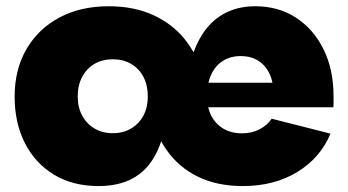

<svg xmlns="http://www.w3.org/2000/svg" viewBox="-20 -598 1141 630"><path d="M303 12.5Q219.5 12.5 157.8 -24.5Q96 -61.5 62 -127.8Q28 -194 28 -281.5Q28 -369.5 66.5 -436.2Q105 -503 174.5 -540.2Q244 -577.5 336.5 -577.5Q418.5 -577.5 481.2 -549.2Q544 -521 585.2 -470.5Q626.5 -420 643.5 -352.5L531.5 -133.5H508.5Q492 -84 464 -51.8Q436 -19.5 396 -3.5Q356 12.5 303 12.5ZM350 -161Q384.5 -161 410.5 -176.5Q436.5 -192 450.8 -219Q465 -246 465 -281.5Q465 -318 450.8 -345.5Q436.5 -373 410.5 -388.2Q384.5 -403.5 350 -403.5Q315.5 -403.5 289.8 -388.2Q264 -373 249.5 -345.5Q235 -318 235 -281.5Q235 -246 249.5 -219Q264 -192 289.8 -176.5Q315.5 -161 350 -161ZM777 12.5Q692.5 12.5 629.5 -18.2Q566.5 -49 526.8 -105.5Q487 -162 472.5 -238.5L579 -428H616Q633.5 -476.5 662 -509.8Q690.5 -543 729.5 -560.2Q768.5 -577.5 818 -577.5Q893 -577.5 950.8 -540.2Q1008.5 -503 1041.5 -436.5Q1074.5 -370 1074.5 -281.5Q1074.5 -273 1074.5 -264.2Q1074.5 -255.5 1074 -246H876.5Q877.5 -255.5 877.8 -265.8Q878 -276 878 -287.5Q878 -326 865 -354.5Q852 -383 827.8 -398.5Q803.5 -414 769.5 -414Q736 -414 711 -398Q686 -382 672.5 -352.2Q659 -322.5 659 -281.5Q659 -246 673 -218.8Q687 -191.5 712.8 -176Q738.5 -160.5 774.5 -160.5Q806.5 -160.5 831.8 -173.8Q857 -187 871.5 -208.5L1064.5 -159.5Q1031 -79.5 955.2 -33.5Q879.5 12.5 777 12.5ZM581.5 -246V-326.5H930L936.5 -246Z"/></svg>

Font: Hepta Slab ExtraBold
Style: Regular
Weight: 800
Designer: Michael LaGattuta
Foundry: Michael LaGattuta
Version: Version 1.102